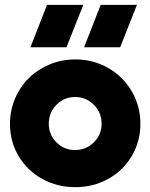

<svg xmlns="http://www.w3.org/2000/svg" viewBox="-20 -755 617 788"><path d="M21 -247.1Q21 -301.8 42 -350.8Q63 -399.9 98.9 -435.1Q134.8 -470.2 184.3 -490.7Q233.9 -511.2 289.1 -511.2Q361.8 -511.2 423.1 -476.6Q484.4 -441.9 520.3 -381.1Q556.2 -320.3 556.2 -247.1Q556.2 -173.8 520.3 -113.8Q484.4 -53.7 423.1 -20.3Q361.8 13.2 289.1 13.2Q215.3 13.2 154.1 -20.3Q92.8 -53.7 56.9 -113.5Q21 -173.3 21 -247.1ZM105 -561 172.9 -734.9H321.8L252.9 -561ZM180.2 -247.1Q180.2 -202.1 211.7 -170.7Q243.2 -139.2 288.1 -139.2Q333 -139.2 365 -170.7Q397 -202.1 397 -247.1Q397 -293 365 -325Q333 -356.9 288.1 -356.9Q243.2 -356.9 211.7 -325Q180.2 -293 180.2 -247.1ZM325.2 -561 393.1 -734.9H542L473.1 -561Z"/></svg>

Font: Human Sans Black
Style: Regular
Weight: 800
Designer: Tim Radville
Foundry: Continuum
Version: Version 1.000;FEAKit 1.0